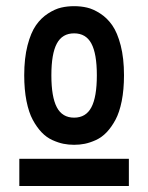

<svg xmlns="http://www.w3.org/2000/svg" viewBox="-20 -726 490 635"><path d="M406.2 -200.7V-110.8H43.9V-200.7ZM390.1 -477.1Q390.1 -429.7 382.6 -391.8Q375 -354 361.8 -329.6Q348.6 -305.2 332.5 -288.3Q316.4 -271.5 296.9 -262.7Q277.3 -253.9 260.5 -250.5Q243.7 -247.1 225.1 -247.1Q206.5 -247.1 189.7 -250.5Q172.9 -253.9 153.3 -262.7Q133.8 -271.5 117.7 -288.3Q101.6 -305.2 88.4 -329.6Q75.2 -354 67.6 -391.8Q60.1 -429.7 60.1 -477.1Q60.1 -533.2 71 -575.7Q82 -618.2 98.9 -642.3Q115.7 -666.5 138.9 -681.4Q162.1 -696.3 182.4 -700.9Q202.6 -705.6 225.1 -705.6Q247.6 -705.6 267.8 -700.9Q288.1 -696.3 311.3 -681.4Q334.5 -666.5 351.3 -642.3Q368.2 -618.2 379.2 -575.7Q390.1 -533.2 390.1 -477.1ZM149.9 -477.1Q149.9 -405.3 168 -371.1Q186 -336.9 225.1 -336.9Q264.2 -336.9 282.2 -371.1Q300.3 -405.3 300.3 -477.1Q300.3 -548.3 282.2 -582Q264.2 -615.7 225.1 -615.7Q186 -615.7 168 -582Q149.9 -548.3 149.9 -477.1Z"/></svg>

Font: Anka/Coder Narrow
Style: Bold
Weight: 700
Width: 3
Monospace: yes
Version: Version 001.100